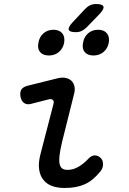

<svg xmlns="http://www.w3.org/2000/svg" viewBox="-20 -925 640 955"><path d="M133 -408Q113 -403 99.5 -413Q86 -423 82 -444Q78 -467 86.5 -480Q95 -493 119 -499L264 -535Q288 -541 306 -537.5Q324 -534 335 -523.5Q346 -513 350 -496.5Q354 -480 349 -460L290 -224Q279 -179 276 -151Q273 -123 277 -107.5Q281 -92 291 -86Q301 -80 316 -80Q344 -80 370.5 -95.5Q397 -111 418 -134Q435 -152 451 -152Q467 -152 479 -141Q492 -130 492.5 -109.5Q493 -89 479 -72Q461 -50 442 -34Q423 -18 401.5 -8.5Q380 1 355.5 5.5Q331 10 301 10Q267 10 240 0.5Q213 -9 196 -30Q179 -51 174.5 -83.5Q170 -116 182 -161L246 -408Q250 -422 242.5 -428Q235 -434 223 -431ZM357 -765Q326 -765 322 -777Q318 -789 341 -814L402 -879Q414 -892 427.5 -898.5Q441 -905 458 -905Q490 -905 494.5 -892.5Q499 -880 474 -854L411 -789Q399 -777 386 -771Q373 -765 357 -765ZM445 -649Q416 -649 401.5 -666Q387 -683 393 -712Q398 -742 418.5 -759.5Q439 -777 468 -777Q497 -777 511.5 -759.5Q526 -742 521 -712Q515 -683 494.5 -666Q474 -649 445 -649ZM223 -649Q194 -649 179.5 -666Q165 -683 171 -712Q176 -742 196.5 -759.5Q217 -777 246 -777Q275 -777 289.5 -759.5Q304 -742 299 -712Q293 -683 272.5 -666Q252 -649 223 -649Z"/></svg>

Font: Maple Mono NL
Style: Italic
Weight: 400
Italic angle: -10°
Monospace: yes
Designer: subframe7536
Version: Version 7.000